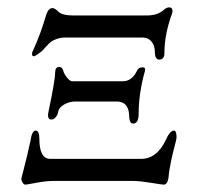

<svg xmlns="http://www.w3.org/2000/svg" viewBox="-20 -492 540 522"><path d="M158 -390Q145 -390 134 -386Q123 -382 118 -378Q113 -374 105 -365Q97 -356 94 -353Q76 -339 72 -339Q67 -339 67 -346Q67 -350 70 -355Q91 -401 106 -453Q112 -470 123 -470Q129 -470 139 -460Q150 -450 178 -450H380Q406 -450 423 -463Q432 -472 440 -472Q446 -472 448 -467Q450 -462 448 -456Q427 -399 427 -348Q427 -330 413 -330Q401 -330 401 -351Q401 -368 392 -379Q383 -390 368 -390ZM117 -60H363Q406 -60 430 -110Q442 -137 453 -137Q460 -137 460 -118Q460 -114 455.5 -97.5Q451 -81 445.5 -56Q440 -31 438 -8Q435 10 425 10Q421 10 390.5 5Q360 0 343 0H125Q105 0 78.5 5Q52 10 49 10Q45 10 41.5 4.5Q38 -1 38 -5Q38 -7 43 -26Q48 -45 54 -70Q60 -95 63 -110Q67 -137 77 -137Q87 -137 87 -115Q87 -60 117 -60ZM184 -216Q169 -216 154.5 -208Q140 -200 138 -187Q137 -180 131.5 -173.5Q126 -167 120 -167Q107 -167 112 -189Q130 -275 130 -295Q130 -310 141 -310Q149 -310 152 -300Q153 -293 161.5 -282Q170 -271 176 -271H313Q338 -271 351 -297Q356 -309 367 -309Q377 -309 374 -299Q357 -238 357 -184Q357 -156 342 -156Q331 -156 331 -180Q329 -216 297 -216Z"/></svg>

Font: EB Garamond SC 12
Style: Regular
Weight: 400
Version: Version 0.016 ; ttfautohint (v0.97) -l 8 -r 50 -G 200 -x 0 -